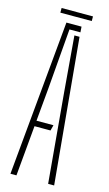

<svg xmlns="http://www.w3.org/2000/svg" viewBox="-132 -910 545 957"><g transform="rotate(15 141.0 -432.0)"><path d="M28 0 102.5 -800H180.5L182.5 -771H126L100.5 -459.5L85 -289H172.5L165 -260H82.5L59 0ZM222.5 0 181.5 -460.5 157.5 -748.5H184L253.5 0ZM60.5 -864H222.5V-840H60.5Z"/></g></svg>

Font: Big Shoulders Stencil Display Thin ExtraLight
Style: Regular
Weight: 250
Version: Version 2.001